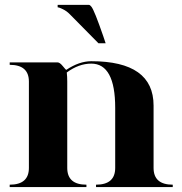

<svg xmlns="http://www.w3.org/2000/svg" viewBox="-20 -762 743 782"><path d="M410.2 -585.9H380.9L264.2 -704.1Q251.5 -717.3 234.9 -725.1Q219.7 -732.4 214.8 -732.4V-742.2H341.8Q346.7 -742.2 352.5 -734.4Q364.3 -719.7 400.4 -615.2ZM253.9 -429.7V-78.1Q253.9 -9.8 332 -9.8V0H19.5V-9.8Q97.7 -9.8 97.7 -78.1V-429.7Q97.7 -498 19.5 -498V-507.8H214.8Q223.6 -507.8 235.8 -492.7Q248 -477.5 250 -477.5Q302.7 -512.7 351.6 -512.7Q605.5 -512.7 605.5 -332V-78.1Q605.5 -9.8 683.6 -9.8V0H371.1V-9.8Q449.2 -9.8 449.2 -78.1V-322.3Q449.2 -502.9 351.6 -502.9Q300.8 -502.9 252 -466.8Q253.9 -449.2 253.9 -429.7Z"/></svg>

Font: spinwerad
Style: Bold
Weight: 700
Width: 7
Version: Version 0.3